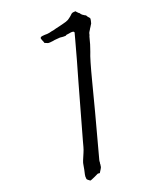

<svg xmlns="http://www.w3.org/2000/svg" viewBox="-52 -739 704 812"><g transform="rotate(-5 300.0 -333.5)"><path d="M287 -603Q286 -606 284 -607Q282 -608 279.5 -607.5Q277 -607 274.5 -606.5Q272 -606 269 -604.5Q266 -603 264 -602Q258 -600 252 -597L251 -596L250 -595Q249 -594 248 -593Q245 -592 237 -590Q228 -588 225 -588H224Q218 -586 210 -583Q198 -579 193 -576Q183 -572 180 -571Q174 -569 171 -569Q169 -569 163 -570L156 -571Q155 -572 153 -576Q147 -583 146 -585L142 -592V-593Q142 -595 144 -597Q145 -599 150 -601Q153 -602 161 -605Q173 -608 174 -609Q180 -611 190 -617Q202 -622 209 -627Q219 -632 226 -636Q241 -645 242 -645L254 -652Q261 -657 263 -659Q264 -660 269 -666Q274 -672 275 -674Q277 -677 280 -682Q281 -683 282 -685Q284 -687 287 -689V-688Q287 -689 287 -689L293 -691H294L295 -692L298 -693Q300 -692 304 -689Q306 -688 309 -686Q312 -684 316 -683Q319 -679 324 -677L325 -676H326Q331 -674 333.5 -673.5Q336 -673 338 -672H339H340H341Q347 -665 356 -660Q360 -659 360 -643Q360 -638 360 -636V-635Q359 -632 358 -629Q357 -626 356 -622Q354 -617 353 -613V-612Q352 -608 349 -599V-598Q348 -592 349 -588Q349 -586 348 -582V-581V-580V-548Q347 -539 347 -531Q347 -523 346 -516Q342 -490 343 -388Q343 -355 344 -261V-61V-57Q344 -56 344.5 -52Q345 -48 346 -45Q346 -43 346 -41V-40H347Q347 -39 347 -38V-37Q347 -34 348 -30V-29Q349 -26 346 -17Q344 -9 342 -4V-3Q341 -1 335 -1H334L332 0Q331 1 318 12Q310 18 304 23L299 26Q285 21 283 18Q278 7 278 -2Q278 -17 275 -48Q274 -55 280 -93Q282 -106 282 -118Q282 -130 282 -144Q284 -271 285 -397Q287 -485 287 -574Q287 -588 287 -601L288 -602Z"/></g></svg>

Font: ToneOZ-Tsuipita-TC
Style: Tsuipita-TC
Weight: 400
Designer: :Jeffrey Xuan (Chih-Lin Hsuan)  :
Foundry: jeffreyx@gmail.com, cjkFonts.io
Version: Version 0.24071